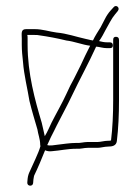

<svg xmlns="http://www.w3.org/2000/svg" viewBox="-20 -540 458 626"><path d="M303 -406C311 -417 319 -432 324 -442L339 -469C344 -478 349 -486 355 -493L364 -504C373 -515 358 -527 350 -516L340 -505C333 -497 327 -488 322 -478L308 -451C300 -438 290 -423 283 -408C280 -409 278 -409 277 -409C272 -410 266 -412 260 -413C228 -420 198 -431 164 -434C141 -437 119 -445 93 -445H65C47 -445 51 -430 51 -414V-394C51 -374 53 -357 55 -338C58 -296 70 -249 76 -211C84 -178 93 -149 102 -118C104 -103 111 -86 111 -69C111 -67 111 -65 112 -64C106 -41 85 0 77 19C74 25 71 33 70 43L69 55C68 68 87 69 88 57L89 45C90 38 91 32 93 29C101 13 119 -29 127 -50C134 -47 141 -46 149 -47C176 -49 200 -55 229 -55C244 -54 253 -58 266 -58H298C308 -58 321 -62 331 -62C347 -62 359 -65 361 -80C366 -121 368 -167 368 -213V-410C368 -417 364 -420 358 -420C352 -420 349 -417 349 -410V-213C349 -168 347 -123 342 -82C339 -81 335 -81 331 -81C321 -81 307 -77 298 -77H265C253 -77 242 -73 229 -74C207 -74 185 -70 166 -68C158 -67 143 -64 134 -67L146 -93C154 -108 160 -121 165 -131C178 -157 201 -199 214 -227C239 -280 269 -334 293 -387L294 -388C305 -387 316 -383 329 -383H338C345 -383 348 -386 348 -392C348 -398 345 -402 338 -402H329C319 -402 312 -404 303 -406ZM274 -391C263 -369 254 -352 243 -327L221 -283C213 -269 205 -253 197 -235C184 -206 161 -166 148 -140C142 -128 135 -110 126 -96C122 -112 120 -125 116 -140C94 -214 70 -300 70 -394V-414C70 -419 70 -423 69 -426H93C99 -426 104 -426 107 -425C136 -421 168 -415 196 -408C222 -405 249 -394 273 -391Z"/></svg>

Font: Electronic
Style: ExThn
Weight: 100
Version: Version 1.011